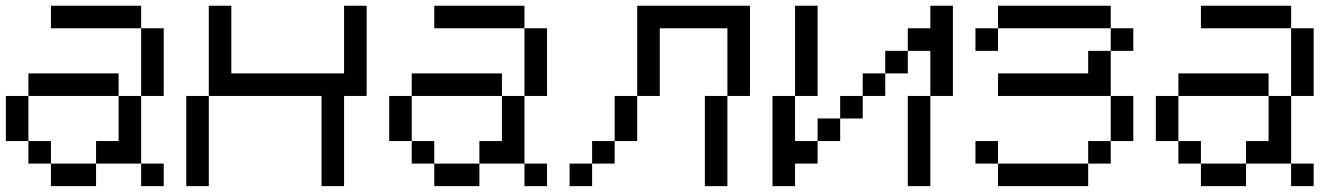

<svg xmlns="http://www.w3.org/2000/svg" viewBox="-20 -635 4578 655"><path d="M153.8 0V-76.9H307.7V0ZM461.5 0V-76.9H538.5V0ZM76.9 -76.9V-153.8H153.8V-76.9ZM0 -153.8V-307.7H76.9V-153.8ZM307.7 -76.9V-153.8H384.6V-307.7H461.5V-76.9ZM76.9 -307.7V-384.6H384.6V-307.7ZM461.5 -307.7V-538.5H538.5V-307.7ZM153.8 -538.5V-615.4H461.5V-538.5Z M615.4 0V-307.7H692.3V0ZM1076.9 0V-307.7H692.3V-615.4H769.2V-384.6H1153.8V-615.4H1230.8V-307.7H1153.8V0Z M1461.5 0V-76.9H1615.4V0ZM1769.2 0V-76.9H1846.2V0ZM1384.6 -76.9V-153.8H1461.5V-76.9ZM1307.7 -153.8V-307.7H1384.6V-153.8ZM1615.4 -76.9V-153.8H1692.3V-307.7H1769.2V-76.9ZM1384.6 -307.7V-384.6H1692.3V-307.7ZM1769.2 -307.7V-538.5H1846.2V-307.7ZM1461.5 -538.5V-615.4H1769.2V-538.5Z M2461.5 -307.7V0H2384.6V-307.7ZM2000 -76.9V0H1923.1V-76.9ZM2076.9 -153.8V-307.7H2153.8V-153.8ZM2076.9 -153.8V-76.9H2000V-153.8ZM2461.5 -307.7V-538.5H2230.8V-307.7H2153.8V-615.4H2538.5V-307.7Z M3153.8 0H3076.9V-307.7H3153.8ZM2692.3 -615.4H2769.2V-307.7H2692.3ZM2615.4 0V-307.7H2692.3V-153.8H2769.2V-76.9H2692.3V0ZM3153.8 -307.7V-461.5H3076.9V-384.6H3000V-307.7H2923.1V-230.8H2846.2V-153.8H2769.2V-230.8H2846.2V-307.7H2923.1V-384.6H3000V-461.5H3076.9V-538.5H3153.8V-615.4H3230.8V-307.7Z M3384.6 -76.9H3307.7V-153.8H3384.6ZM3384.6 -76.9H3692.3V0H3384.6ZM3692.3 -76.9H3769.2V-153.8H3692.3ZM3769.2 -153.8V-307.7H3846.2V-153.8ZM3692.3 -384.6V-461.5H3769.2V-307.7H3384.6V-384.6ZM3769.2 -461.5V-538.5H3846.2V-461.5ZM3384.6 -538.5V-461.5H3307.7V-538.5ZM3384.6 -538.5V-615.4H3769.2V-538.5Z M4076.9 0V-76.9H4230.8V0ZM4384.6 0V-76.9H4461.5V0ZM4000 -76.9V-153.8H4076.9V-76.9ZM3923.1 -153.8V-307.7H4000V-153.8ZM4230.8 -76.9V-153.8H4307.7V-307.7H4384.6V-76.9ZM4000 -307.7V-384.6H4307.7V-307.7ZM4384.6 -307.7V-538.5H4461.5V-307.7ZM4076.9 -538.5V-615.4H4384.6V-538.5Z"/></svg>

Font: Mintsoda - Lime Green 13x16
Style: Regular
Weight: 400
Designer: Mintsoda-15
Version: Version 1.0